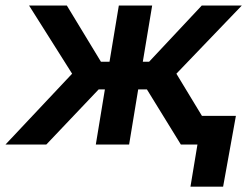

<svg xmlns="http://www.w3.org/2000/svg" viewBox="-54 -536 916 712"><path d="M-33.7 0 213.4 -262.7 53.7 -515.6H193.8L320.3 -307.1H352.1L386.7 -515.6H510.3L475.6 -307.1H499L694.3 -515.6H842.8L600.1 -262.7L759.3 0H616.7L490.7 -204.6H458.5L424.8 0H301.3L335 -204.6H312L117.7 0ZM652.3 156.2 678.2 0H638.2L655.8 -106.4H820.8L773.4 156.2Z"/></svg>

Font: Inter Display SemiBold
Style: Italic
Weight: 600
Italic angle: -9.39999°
Designer: Rasmus Andersson
Foundry: rsms
Version: Version 4.000;git-a52131595